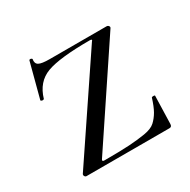

<svg xmlns="http://www.w3.org/2000/svg" viewBox="-105 -519 614 619"><g transform="rotate(-30 202.5 -209.0)"><path d="M42 -12 281 -367Q288 -374 277 -374Q164 -374 117 -356.5Q70 -339 54 -284Q53 -283 50 -282.5Q47 -282 44.5 -283.5Q42 -285 42 -286L76 -415Q76 -417 79 -417.5Q82 -418 84.5 -416.5Q87 -415 87 -414Q84 -398 94.5 -392Q105 -386 135 -386H346Q351 -386 354 -382Q357 -378 354 -374L119 -22Q115 -15 124 -15Q184 -15 216.5 -17Q249 -19 276.5 -23.5Q304 -28 317 -40Q330 -52 339.5 -68.5Q349 -85 358 -114Q359 -116 364.5 -116Q370 -116 370 -114L367 -11Q367 0 358 0H49Q45 0 42.5 -4Q40 -8 42 -12Z"/></g></svg>

Font: Cormorant
Style: Regular
Weight: 400
Designer: Christian Thalmann (Catharsis Fonts)
Version: Version 1.000;PS 001.000;hotconv 1.0.70;makeotf.lib2.5.58329